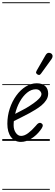

<svg xmlns="http://www.w3.org/2000/svg" viewBox="-25 -1246 485 1698"><path d="M160 9Q104 9 72 -34.5Q40 -78 40 -151Q40 -221 61.2 -285.5Q82.5 -350 119 -400.5Q155.5 -451 202.2 -480.2Q249 -509.5 300.5 -509.5Q347.5 -509.5 374.2 -485.5Q401 -461.5 401 -418.5Q401 -387 384 -360.8Q367 -334.5 341 -313.2Q315 -292 287.2 -275.5Q259.5 -259 237.5 -246.5Q208 -230 166.8 -209.8Q125.5 -189.5 97.5 -175Q96.5 -166 96 -156.8Q95.5 -147.5 95.5 -138Q95.5 -100 114.5 -72Q133.5 -44 161.5 -44Q191 -44 223.8 -68.5Q256.5 -93 287 -128.5Q306.5 -154 319.8 -158Q333 -162 342.5 -154.5Q349.5 -150 352.2 -143.2Q355 -136.5 350.8 -124.8Q346.5 -113 331.5 -93.5Q298 -49 251.8 -20Q205.5 9 160 9ZM109 -239Q130.5 -250.5 156 -263.5Q181.5 -276.5 204 -289Q239.5 -310 271 -332.2Q302.5 -354.5 322 -375.5Q341.5 -396.5 341.5 -414Q341.5 -428 328.5 -442.2Q315.5 -456.5 292 -456.5Q251.5 -456.5 214.8 -426.5Q178 -396.5 150.2 -347Q122.5 -297.5 109 -239ZM160 9Q104 9 72 -34.5Q40 -78 40 -151Q40 -221 61.2 -285.5Q82.5 -350 119 -400.5Q155.5 -451 202.2 -480.2Q249 -509.5 300.5 -509.5Q347.5 -509.5 374.2 -485.5Q401 -461.5 401 -418.5Q401 -387 384 -360.8Q367 -334.5 341 -313.2Q315 -292 287.2 -275.5Q259.5 -259 237.5 -246.5Q208 -230 166.8 -209.8Q125.5 -189.5 97.5 -175Q96.5 -166 96 -156.8Q95.5 -147.5 95.5 -138Q95.5 -100 114.5 -72Q133.5 -44 161.5 -44Q191 -44 223.8 -68.5Q256.5 -93 287 -128.5Q306.5 -154 319.8 -158Q333 -162 342.5 -154.5Q349.5 -150 352.2 -143.2Q355 -136.5 350.8 -124.8Q346.5 -113 331.5 -93.5Q298 -49 251.8 -20Q205.5 9 160 9ZM109 -239Q130.5 -250.5 156 -263.5Q181.5 -276.5 204 -289Q239.5 -310 271 -332.2Q302.5 -354.5 322 -375.5Q341.5 -396.5 341.5 -414Q341.5 -428 328.5 -442.2Q315.5 -456.5 292 -456.5Q251.5 -456.5 214.8 -426.5Q178 -396.5 150.2 -347Q122.5 -297.5 109 -239ZM307 -587Q299 -592 295 -599.5Q291 -607 300 -622.5L377 -756.5Q389.5 -778 404.8 -778.8Q420 -779.5 429 -772Q440.5 -761.5 440 -748.8Q439.5 -736 431 -724L338.5 -596Q329.5 -583.5 321.8 -583.2Q314 -583 307 -587ZM-5 424.5H415.5V432.5H-5ZM-5 -16H415.5V0H-5ZM-5 -501.5H415.5V-493.5H-5ZM-5 -1226H415.5V-1218H-5Z"/></svg>

Font: Edu AU VIC WA NT Guides
Style: Regular
Weight: 400
Designer: Tina and Corey Anderson, Eben Sorkin, Mirko Velimirovic
Foundry: Google for Education
Version: Version 1.001